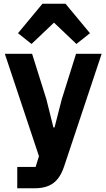

<svg xmlns="http://www.w3.org/2000/svg" viewBox="-20 -815 574 1035"><path d="M313 -280 390 -525H528L326 81Q313 121 292.5 147.5Q272 174 241 187Q210 200 165 200H73V85H172L190 27L6 -525H153L230 -280L268 -128H274ZM209 -795H333L465 -636L392 -578L271 -693L150 -578L77 -636Z"/></svg>

Font: IBM Plex Sans
Style: Bold
Weight: 700
Designer: Mike Abbink, Paul van der Laan, Pieter van Rosmalen
Foundry: Bold Monday
Version: Version 3.201